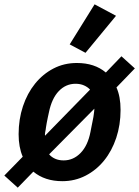

<svg xmlns="http://www.w3.org/2000/svg" viewBox="-49 -825 643 887"><path d="M-29 -14 56 -101Q37 -145 37 -205Q37 -274 57 -334Q77 -394 113 -438.5Q149 -483 198 -508.5Q247 -534 306 -534Q388 -534 440 -490L512 -565L574 -509L489 -421Q508 -379 508 -317Q508 -248 488 -188Q468 -128 432 -83.5Q396 -39 346.5 -13.5Q297 12 239 12Q158 12 105 -32L33 42ZM245 -84Q290 -84 323.5 -118.5Q357 -153 369 -216Q371 -226 373.5 -239Q376 -252 378.5 -264Q381 -276 382.5 -284.5Q384 -293 384 -295Q385 -300 386 -310Q387 -320 387 -323L178 -112Q189 -99 206 -91.5Q223 -84 245 -84ZM300 -438Q255 -438 222.5 -404Q190 -370 177 -306Q175 -296 172 -283Q169 -270 167 -258Q165 -246 163.5 -237Q162 -228 162 -226Q161 -223 159.5 -213Q158 -203 159 -198L367 -411Q356 -423 339 -430.5Q322 -438 300 -438ZM346 -581 273 -620 388 -805 487 -752Z"/></svg>

Font: IBM Plex Sans SmBld
Style: Italic
Weight: 600
Italic angle: -11°
Designer: Mike Abbink, Paul van der Laan, Pieter van Rosmalen
Foundry: Bold Monday
Version: Version 3.005